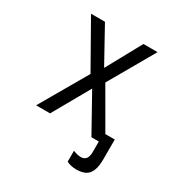

<svg xmlns="http://www.w3.org/2000/svg" viewBox="-170 -678 941 989"><g transform="rotate(30 300.0 -183.5)"><path d="M364 170V105Q373.5 109.5 386.5 112.8Q399.5 116 411 116Q430.5 116 440.8 102.5Q451 89 451 62V0H407L285 -219L161 0H78L240 -280L87 -550H170L285 -342L399 -550H483L328 -280L461 -50H517V66Q517 110.5 506.2 136.2Q495.5 162 474.5 172.5Q453.5 183 420 183Q406 183 390.5 179.5Q375 176 364 170Z"/></g></svg>

Font: JuliaMono Light
Style: Regular
Weight: 300
Monospace: yes
Designer: cormullion
Foundry: corm
Version: Version 0.054; ttfautohint (v1.8.4)